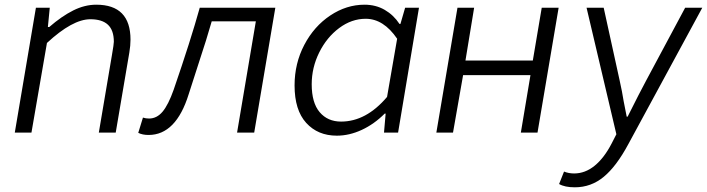

<svg xmlns="http://www.w3.org/2000/svg" viewBox="-20 -565 3012 818"><path d="M133 -532H192L184 -450H190Q243 -496 292 -520.5Q341 -545 390 -545Q536 -545 536 -396Q536 -371 531 -341L473 0H401L457 -331Q465 -377 465 -387Q465 -436 440 -459.5Q415 -483 365 -483Q289 -483 180 -382L114 0H43Z M569 1 589 -64Q601 -60 615 -60Q648 -60 672.5 -89Q697 -118 720 -183Q792 -392 831 -532H1153L1063 0H990L1070 -474H882Q862 -403 823 -285Q804 -225 784 -164Q730 10 613 10Q587 10 569 1Z M1235 -201Q1235 -295 1276.5 -374Q1318 -453 1387 -499Q1456 -545 1533 -545Q1581 -545 1619 -523Q1657 -501 1682 -463H1686L1706 -532H1765L1676 0H1616L1623 -81H1619Q1574 -36 1521 -11.5Q1468 13 1415 13Q1334 13 1284.5 -41.5Q1235 -96 1235 -201ZM1629 -152 1672 -400Q1614 -485 1538 -485Q1478 -485 1425 -445.5Q1372 -406 1340 -341.5Q1308 -277 1308 -206Q1308 -127 1342 -87Q1376 -47 1433 -47Q1540 -47 1629 -152Z M1929 -532H2000L1963 -307H2250L2288 -532H2360L2270 0H2199L2240 -245H1953L1910 0H1839Z M2362 219 2383 166Q2403 174 2426 174Q2473 174 2513.5 141Q2554 108 2586 46L2606 7L2479 -532H2552L2620 -222Q2631 -173 2637 -134L2650 -68H2654Q2706 -172 2733 -222L2899 -532H2972L2657 49Q2606 144 2552 188.5Q2498 233 2429 233Q2386 233 2362 219Z"/></svg>

Font: Nebula Sans Book
Style: Regular
Weight: 400
Italic angle: -9°
Designer: Paul D. Hunt for Adobe (as Source Sans)
Foundry: Nebula Entertainment & Broadcasting LLC
Version: Version 1.010